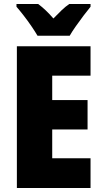

<svg xmlns="http://www.w3.org/2000/svg" viewBox="-20 -947 518 967"><path d="M436 0H65V-714H436V-566H243V-443H421V-295H243V-150H436ZM169 -767Q158 -786 139 -814Q120 -842 99 -869Q78 -896 63 -913V-927H172Q191 -913 209.5 -895.5Q228 -878 249 -854Q272 -878 291 -896Q310 -914 329 -927H436V-913Q421 -895 401 -868.5Q381 -842 362 -815Q343 -788 331 -767Z"/></svg>

Font: Noto Sans Bengali Condensed Black
Style: Regular
Weight: 900
Width: 3
Designer: Joana Ranito - Universal Thirst; Jelle Bosma - Monotype Design Team
Foundry: Universal Thirst ehf.
Version: Version 3.000; ttfautohint (v1.8.4.7-5d5b)